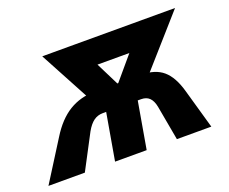

<svg xmlns="http://www.w3.org/2000/svg" viewBox="-133 -663 960 806"><g transform="rotate(-20 347.0 -260.0)"><path d="M274.6 -305.2H344.8L332.8 -209H276.8Q253.6 -209 235.8 -196Q218 -183 202.2 -155L120.6 0H-42L70.2 -178Q110.8 -243.8 161.4 -274.5Q212 -305.2 274.6 -305.2ZM269.6 -520 381.8 -295.4 251.2 -274.6 119.6 -520ZM269.6 -520H562.8L543.6 -408H250.4ZM496 -274.6 372.6 -295.4 562.8 -520H712.8ZM685.6 0H531.8L503.8 -155Q498.4 -182.6 484.8 -195.8Q471.2 -209 448 -209H433L396.8 0H255.6L308.6 -305.2H483.8Q545.4 -305.2 580.8 -275Q616.2 -244.8 635 -178Z"/></g></svg>

Font: Fixel Italic Variable 20240409 Display Thin
Style: Italic
Weight: 100
Italic angle: -10°
Designer: AlfaBravo + MacPaw
Foundry: Kyrylo Tkachov, Marchela Mozhyna, Serhii Makarenko, Maria Weinstein, Zakhar Kryvoshyya
Version: Version 1.211;Glyphs 3.2 (3225)